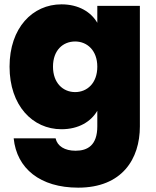

<svg xmlns="http://www.w3.org/2000/svg" viewBox="-20 -588 720 884"><path d="M263 -568C130 -568 24 -460 24 -281C24 -102 130 7 263 7C342 7 399 -28 428 -78V-6C428 81 383 106 328 106C278 106 244 85 236 49H43C57 188 165 276 340 276C542 276 624 144 624 -6V-561H428V-483C399 -533 342 -568 263 -568ZM326 -397C381 -397 428 -356 428 -281C428 -205 381 -164 326 -164C270 -164 224 -206 224 -281C224 -357 270 -397 326 -397Z"/></svg>

Font: Poppins STUK1
Style: Regular
Weight: 400
Designer: Jonny Pinhorn (original), Sammy Jo Hughes (modified version)
Foundry: Type Mafia
Version: Version 1.002;hotconv 1.0.109;makeotfexe 2.5.65596